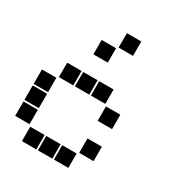

<svg xmlns="http://www.w3.org/2000/svg" viewBox="-185 -919 969 1039"><g transform="rotate(30 300.0 -400.0)"><path d="M307 -795H393Q395 -795 395 -793V-707Q395 -705 393 -705H307Q305 -705 305 -707V-793Q305 -795 307 -795ZM207 -695H293Q295 -695 295 -693V-607Q295 -605 293 -605H207Q205 -605 205 -607V-693Q205 -695 207 -695ZM307 -495H393Q395 -495 395 -493V-407Q395 -405 393 -405H307Q305 -405 305 -407V-493Q305 -495 307 -495ZM207 -495H293Q295 -495 295 -493V-407Q295 -405 293 -405H207Q205 -405 205 -407V-493Q205 -495 207 -495ZM107 -495H193Q195 -495 195 -493V-407Q195 -405 193 -405H107Q105 -405 105 -407V-493Q105 -495 107 -495ZM407 -395H493Q495 -395 495 -393V-307Q495 -305 493 -305H407Q405 -305 405 -307V-393Q405 -395 407 -395ZM7 -395H93Q95 -395 95 -393V-307Q95 -305 93 -305H7Q5 -305 5 -307V-393Q5 -395 7 -395ZM7 -295H93Q95 -295 95 -293V-207Q95 -205 93 -205H7Q5 -205 5 -207V-293Q5 -295 7 -295ZM407 -195H493Q495 -195 495 -193V-107Q495 -105 493 -105H407Q405 -105 405 -107V-193Q405 -195 407 -195ZM7 -195H93Q95 -195 95 -193V-107Q95 -105 93 -105H7Q5 -105 5 -107V-193Q5 -195 7 -195ZM307 -95H393Q395 -95 395 -93V-7Q395 -5 393 -5H307Q305 -5 305 -7V-93Q305 -95 307 -95ZM207 -95H293Q295 -95 295 -93V-7Q295 -5 293 -5H207Q205 -5 205 -7V-93Q205 -95 207 -95ZM107 -95H193Q195 -95 195 -93V-7Q195 -5 193 -5H107Q105 -5 105 -7V-93Q105 -95 107 -95Z"/></g></svg>

Font: Pixel Panel Black
Style: Regular
Weight: 900
Monospace: yes
Designer: Óliver Lalan
Foundry: Óliver Lalan
Version: Version 1.000; ttfautohint (v1.8.4.7-5d5b-dirty);gftools[0.9